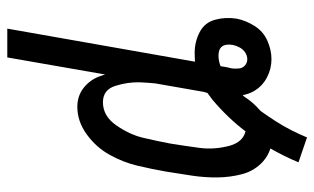

<svg xmlns="http://www.w3.org/2000/svg" viewBox="-192 -584 883 540"><g transform="rotate(-90 250.0 -313.5)"><path d="M134 108 64 84Q81 43 103 5Q83 -1 66 -16Q40 -40 31 -73.5Q22 -107 21.5 -143Q21 -179 26.5 -215.5Q32 -252 38 -289Q45 -329 54.5 -369Q64 -409 85 -447Q106 -485 142.5 -511.5Q179 -538 220 -538Q252 -538 275 -519Q298 -500 307 -472Q309 -466 311 -460L359 -735H440L347 -207Q359 -208 372 -208Q403 -208 430 -194Q457 -180 465 -150.5Q473 -121 468 -90Q463 -64 447.5 -39.5Q432 -15 406 -3.5Q380 8 354 8Q327 8 303 -4.5Q279 -17 265 -40Q256 -55 253 -73L249 -69L247 -66Q232 -43 211 -25L208 -22Q193 -1 179.5 20Q166 41 154.5 63.5Q143 86 134 108ZM354 -60Q364 -60 373 -66Q382 -72 387 -81.5Q392 -91 394 -100Q401 -141 364 -141Q349 -141 334 -135V-133Q333 -125 331.5 -118Q330 -111 328 -103Q327 -93 328 -83Q329 -73 336.5 -66.5Q344 -60 354 -60ZM151 -65Q189 -115 240 -158Q249 -165 259 -172L262 -182L286 -319Q288 -340 289 -362Q290 -396 279 -431Q268 -466 233 -466Q194 -466 168 -428.5Q142 -391 133 -353Q124 -315 117 -278Q110 -235 104.5 -193.5Q99 -152 111 -108Q122 -72 151 -65Z"/></g></svg>

Font: Iosevka SS08
Style: Italic
Weight: 400
Italic angle: -10°
Monospace: yes
Designer: Belleve Invis
Foundry: Belleve Invis
Version: 2.1.0; ttfautohint (v1.8.2)